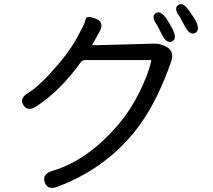

<svg xmlns="http://www.w3.org/2000/svg" viewBox="-20 -853 1040 937"><path d="M261 58Q212 77 198 36Q185 -4 235 -19Q409 -70 560 -248Q616 -314 661 -404Q703 -489 718 -555Q719 -560 714 -560H395Q382 -560 374 -549Q274 -410 159 -335Q116 -306 94 -340Q73 -373 118 -400Q175 -434 264 -539Q331 -618 361 -679Q373 -703 386 -726Q394 -742 398.5 -760.5Q403 -779 447 -762Q492 -744 465 -697L431 -636Q429 -632 434 -632L730 -640Q765 -641 795 -623Q831 -601 816 -555Q786 -466 743 -379Q694 -280 631 -203Q485 -26 261 58ZM820 -651Q794 -638 770 -684Q750 -725 747 -730Q716 -772 739 -788Q762 -805 792 -762Q810 -735 822 -711Q846 -664 820 -651ZM932 -692Q906 -679 882 -725Q862 -764 858 -770Q826 -812 849 -828Q872 -845 902 -802Q928 -765 935 -752Q958 -705 932 -692Z"/></svg>

Font: Resource Han Rounded JP
Style: Regular
Weight: 400
Designer: Cyano Hao (round all glyphs); Ryoko NISHIZUKA 西塚涼子 (kana, bopomofo & ideographs); Paul D. Hunt (Latin, Greek & Cyrillic)
Foundry: Cyano Hao
Version: 0.990